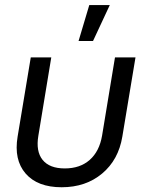

<svg xmlns="http://www.w3.org/2000/svg" viewBox="-20 -748 587 777"><path d="M229.5 9.8Q131.8 9.8 83.7 -45.7Q35.6 -101.1 51.3 -195.3L104.5 -515.6H187.5L135.3 -199.2Q124.5 -135.7 152.3 -101.1Q180.2 -66.4 242.2 -66.4Q304.2 -66.4 343.3 -101.1Q382.3 -135.7 393.1 -199.2L445.3 -515.6H528.3L475.1 -195.3Q459.5 -101.1 393.3 -45.7Q327.1 9.8 229.5 9.8ZM297.9 -582 341.3 -727.5H424.3L356.4 -582Z"/></svg>

Font: Inter Display
Style: Italic
Weight: 400
Italic angle: -9.39999°
Designer: Rasmus Andersson
Foundry: rsms
Version: Version 4.000;git-a52131595